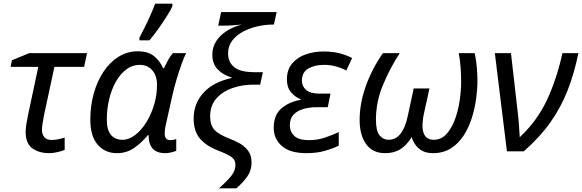

<svg xmlns="http://www.w3.org/2000/svg" viewBox="-20 -826 3177 1048"><path d="M248 10Q194 10 157 -16Q120 -42 120 -107Q120 -124 124 -149Q128 -174 133 -198L189 -461H38L45 -497L140 -536H455L439 -461H277L220 -196Q216 -173 212.5 -153Q209 -133 209 -117Q209 -94 221.5 -78Q234 -62 262 -62Q279 -62 296 -65.5Q313 -69 333 -75V-8Q321 -2 295.5 4Q270 10 248 10Z M618 10Q554 10 513.5 -36Q473 -82 473 -173Q473 -249 492 -316.5Q511 -384 545.5 -435.5Q580 -487 627.5 -516.5Q675 -546 732 -546Q789 -546 821.5 -519Q854 -492 870 -454H875Q883 -471 896 -495.5Q909 -520 924 -536H996Q985 -515 971.5 -477.5Q958 -440 944.5 -395Q931 -350 921 -306L886 -149Q882 -133 880.5 -119.5Q879 -106 879 -97Q879 -61 910 -61Q926 -61 942 -67V-3Q934 1 916 5.5Q898 10 881 10Q791 10 791 -89H788Q754 -48 713 -19Q672 10 618 10ZM648 -63Q684 -63 718.5 -89.5Q753 -116 780.5 -161.5Q808 -207 824 -264Q832 -293 834.5 -318.5Q837 -344 837 -365Q837 -412 811.5 -442Q786 -472 742 -472Q703 -472 670 -447.5Q637 -423 613 -381Q589 -339 576 -285Q563 -231 563 -172Q563 -117 585.5 -90Q608 -63 648 -63ZM741 -606V-620Q754 -645 770.5 -678Q787 -711 802 -745Q817 -779 827 -806H921V-792Q913 -773 891.5 -739Q870 -705 844.5 -669Q819 -633 796 -606Z M1175 202Q1219 163 1242 134.5Q1265 106 1265 74Q1265 45 1241.5 29.5Q1218 14 1171 -4Q1104 -30 1070.5 -70.5Q1037 -111 1037 -179Q1037 -260 1090 -319Q1143 -378 1244 -400V-403Q1198 -417 1168.5 -447Q1139 -477 1139 -528Q1139 -569 1160.5 -602Q1182 -635 1219 -658Q1256 -681 1300 -692Q1275 -690 1253 -688Q1231 -686 1199 -686H1171L1187 -760H1490L1475 -692H1471Q1428 -692 1384.5 -682Q1341 -672 1305 -652.5Q1269 -633 1247 -603.5Q1225 -574 1225 -535Q1225 -486 1259 -459Q1293 -432 1369 -432H1415L1400 -364H1362Q1303 -364 1249 -345.5Q1195 -327 1161 -288.5Q1127 -250 1127 -190Q1127 -144 1150 -118Q1173 -92 1233 -69Q1263 -58 1290.5 -42Q1318 -26 1335.5 -1.5Q1353 23 1353 60Q1353 106 1327.5 140.5Q1302 175 1270 202Z M1652 10Q1563 10 1518.5 -29Q1474 -68 1474 -128Q1474 -199 1517 -235Q1560 -271 1621 -281V-284Q1590 -297 1568 -323Q1546 -349 1546 -392Q1546 -446 1575 -480Q1604 -514 1649.5 -529.5Q1695 -545 1744 -545Q1795 -545 1832.5 -535.5Q1870 -526 1902 -509L1870 -441Q1849 -453 1817 -462.5Q1785 -472 1748 -472Q1698 -472 1663 -452Q1628 -432 1628 -385Q1628 -355 1651 -335Q1674 -315 1723 -315H1784L1769 -241H1712Q1671 -241 1637 -231.5Q1603 -222 1582.5 -200.5Q1562 -179 1562 -142Q1562 -108 1586 -84.5Q1610 -61 1666 -61Q1713 -61 1754 -75Q1795 -89 1829 -105V-31Q1802 -17 1756.5 -3.5Q1711 10 1652 10Z M2082 10Q2013 10 1978 -40Q1943 -90 1943 -171Q1943 -260 1976 -354Q2009 -448 2070 -536H2162Q2109 -455 2070.5 -362.5Q2032 -270 2032 -173Q2032 -111 2052 -87Q2072 -63 2101 -63Q2141 -63 2167 -97Q2193 -131 2206 -194L2238 -343H2324L2294 -206Q2290 -189 2288 -171Q2286 -153 2286 -142Q2286 -63 2347 -63Q2388 -63 2416.5 -94Q2445 -125 2463 -173.5Q2481 -222 2489 -277Q2497 -332 2497 -380Q2497 -467 2484 -536H2571Q2579 -500 2582.5 -459.5Q2586 -419 2586 -383Q2586 -340 2579 -287.5Q2572 -235 2555.5 -182.5Q2539 -130 2511 -86.5Q2483 -43 2441.5 -16.5Q2400 10 2343 10Q2297 10 2268 -14Q2239 -38 2227 -77Q2200 -34 2166 -12Q2132 10 2082 10Z M2747 0 2681 -536H2769L2804 -230Q2809 -190 2812 -152.5Q2815 -115 2817 -77Q2912 -166 2965.5 -280.5Q3019 -395 3050 -536H3137Q3115 -427 3078.5 -333.5Q3042 -240 2984 -158Q2926 -76 2839 0Z"/></svg>

Font: Noto IKEA Latin
Style: Italic
Weight: 400
Italic angle: -12°
Designer: Monotype Design Team
Foundry: Monotype Imaging Inc.
Version: Version 1.0